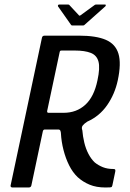

<svg xmlns="http://www.w3.org/2000/svg" viewBox="-20 -831 577 851"><path d="M35 0Q31 0 28.5 -2.5Q26 -5 27 -9L166 -664Q168 -673 178 -673H330Q406 -673 449 -654.5Q492 -636 505 -593Q518 -550 502 -475Q489 -414 455 -365Q421 -316 367 -292Q353 -283 346.5 -274.5Q340 -266 345 -253Q347 -227 353.5 -199.5Q360 -172 372 -149Q384 -126 400 -111Q416 -98 436 -90Q456 -82 482 -82Q488 -82 490 -80Q492 -78 491 -71L478 -9Q477 -5 475.5 -3Q474 -1 467.5 -0.5Q461 0 447 0Q407 0 377 -12.5Q347 -25 324 -46Q302 -67 286.5 -98Q271 -129 261.5 -166Q252 -203 250 -240Q250 -244 248 -250.5Q246 -257 238 -257H178Q175 -257 172.5 -254.5Q170 -252 169 -245L119 -9Q117 0 107 0ZM189 -339Q188 -331 195 -331H262Q319 -331 358 -366.5Q397 -402 412 -475Q424 -530 416.5 -558Q409 -586 382.5 -596.5Q356 -607 312 -607H253Q249 -607 247 -605.5Q245 -604 244 -598ZM300 -718Q296 -718 294 -722L237 -803Q236 -806 237.5 -808.5Q239 -811 243 -811H282Q287 -811 289 -807L329 -764Q332 -759 338 -764L397 -807Q401 -811 406 -811H445Q449 -811 449 -808.5Q449 -806 447 -803L356 -722Q353 -718 348 -718Z"/></svg>

Font: Glory Medium
Style: Italic
Weight: 500
Italic angle: -12°
Version: Version 1.011